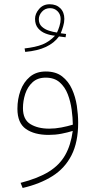

<svg xmlns="http://www.w3.org/2000/svg" viewBox="-20 -639 455 915"><path d="M292.5 -461.4Q283.2 -462.4 276.4 -463.4Q269.5 -464.4 261.2 -465.3Q238.3 -434.1 199 -415.5Q159.7 -397 100.1 -391.6L97.2 -408.2Q149.9 -414.1 182.6 -427.2Q215.3 -440.4 242.2 -468.8Q219.7 -470.7 197.8 -479Q175.8 -487.3 161.4 -504.4Q147 -521.5 147 -549.3Q147 -573.7 166.3 -596.2Q185.5 -618.7 216.8 -618.7Q248.5 -618.7 267.6 -599.6Q286.6 -580.6 286.6 -548.8Q286.6 -532.2 281.2 -514.2Q275.9 -496.1 269.5 -480.5Q275.9 -479.5 282.2 -478.8Q288.6 -478 294.9 -477.1ZM251.5 -483.9Q257.3 -495.1 263.2 -513.7Q269 -532.2 269 -548.3Q269 -570.8 254.4 -585.4Q239.7 -600.1 218.8 -600.1Q195.3 -600.1 180.2 -583.5Q165 -566.9 165 -547.4Q165 -525.4 179.2 -512.2Q193.4 -499 213.6 -492.7Q233.9 -486.3 251.5 -483.9ZM352.5 -54.2Q352.5 38.6 320.8 100.8Q289.1 163.1 229.7 200.4Q170.4 237.8 87.9 256.8L78.1 232.4Q161.6 210.9 212.6 179.2Q263.7 147.5 290.5 100.3Q317.4 53.2 326.7 -15.1Q301.3 -7.3 272.5 -1.7Q243.7 3.9 211.9 3.9Q144 3.9 103.5 -24.4Q63 -52.7 63 -120.6Q63 -166.5 77.6 -207Q92.3 -247.6 122.3 -272.9Q152.3 -298.3 198.2 -298.3Q246.1 -298.3 276.1 -274.9Q306.2 -251.5 323 -214.4Q339.8 -177.2 346.2 -134.8Q352.5 -92.3 352.5 -54.2ZM214.4 -25.9Q243.2 -25.9 272.2 -31.5Q301.3 -37.1 327.1 -44.9Q326.7 -77.6 321.5 -116.2Q316.4 -154.8 303 -189.7Q289.6 -224.6 264.2 -246.8Q238.8 -269 197.8 -269Q159.2 -269 135.3 -247.1Q111.3 -225.1 100.3 -191.7Q89.4 -158.2 89.4 -123.5Q89.4 -69.3 124.8 -47.6Q160.2 -25.9 214.4 -25.9Z"/></svg>

Font: Vazirmatn FD Thin
Style: Regular
Weight: 100
Designer: Saber Rastikerdar
Foundry: Saber Rastikerdar
Version: Version 33.003